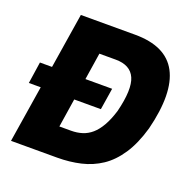

<svg xmlns="http://www.w3.org/2000/svg" viewBox="-125 -828 946 952"><g transform="rotate(20 348.0 -352.5)"><path d="M31 0 143 -705H429Q593 -705 648.5 -600Q704 -495 653 -292Q628 -205 590 -148Q552 -91 504 -59Q456 -27 398 -13.5Q340 0 274 0ZM232 -149H293Q325 -149 352 -157.5Q379 -166 401.5 -185.5Q424 -205 443 -238Q462 -271 477 -320Q508 -444 483.5 -500Q459 -556 381 -556H295ZM16 -300 33 -414H414L396 -300Z"/></g></svg>

Font: Nunito Sans 7pt Condensed Black
Style: Italic
Weight: 900
Width: 3
Italic angle: -9°
Designer: Vernon Adams
Foundry: Vernon Adams
Version: Version 3.101;gftools[0.9.27]